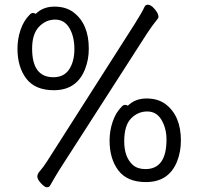

<svg xmlns="http://www.w3.org/2000/svg" viewBox="-20 -753 840 813"><path d="M596 -37Q685 -37 685 -162Q685 -209 664 -245Q643 -281 603.5 -281Q564 -281 535 -251.5Q506 -222 506 -154.5Q506 -87 543 -54Q563 -37 596 -37ZM521 -305Q552 -336 600.5 -336Q649 -336 681 -312Q746 -263 746 -158Q746 -111 730 -70Q695 18 598 18Q519 18 481.5 -31Q444 -80 444 -158Q444 -199 457 -237.5Q470 -276 495 -301Q502 -309 509.5 -309Q517 -309 521 -305ZM116 -547Q116 -426 206 -426Q251 -426 273 -459.5Q295 -493 295 -545.5Q295 -598 274 -634Q253 -670 213.5 -670Q174 -670 145 -639.5Q116 -609 116 -547ZM131 -694Q162 -725 210.5 -725Q259 -725 291 -701Q356 -652 356 -547Q356 -500 340 -460Q305 -371 208 -371Q129 -371 91.5 -420Q54 -469 54 -547Q54 -588 67 -626.5Q80 -665 105 -690Q112 -698 119.5 -698Q127 -698 131 -694ZM550 -651Q581 -700 592 -724Q596 -733 605.5 -733Q615 -733 626 -724Q651 -700 651 -681Q651 -679 649 -675Q623 -643 603 -612L229 -30Q210 1 192 33Q188 40 178.5 40Q169 40 153.5 23Q138 6 138 -5.5Q138 -17 150 -30Q162 -43 180 -71Z"/></svg>

Font: LXGW WenKai
Style: Regular
Weight: 400
Designer: LXGW / Fontworks Inc.
Foundry: LXGW / Fontworks Inc.
Version: Version 1.520; June 14, 2025